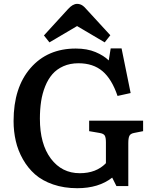

<svg xmlns="http://www.w3.org/2000/svg" viewBox="-20 -967 785 1001"><path d="M237.8 -746.1 209 -782.2 334 -918.9Q358.9 -946.8 381.8 -946.8Q395.5 -946.8 407 -940.2Q418.5 -933.6 434.1 -915L555.2 -783.2L525.9 -746.1L381.8 -831.1ZM382.8 14.2Q313.5 14.2 256.8 -5.4Q200.2 -24.9 162.6 -58.1Q125 -91.3 99.4 -136.7Q73.7 -182.1 62.3 -231.9Q50.8 -281.7 50.8 -335.9Q50.8 -510.7 139.2 -612.3Q227.5 -713.9 375 -713.9Q434.1 -713.9 477.8 -695.6Q521.5 -677.2 546.9 -651.9L557.1 -714.8H613.8L661.1 -481.9L592.8 -466.8Q563 -554.7 514.4 -595.9Q465.8 -637.2 389.2 -637.2Q345.2 -637.2 310.5 -621.8Q275.9 -606.4 253.2 -580.3Q230.5 -554.2 215.6 -517.1Q200.7 -480 194.3 -438.2Q188 -396.5 188 -348.1Q188 -216.3 245.1 -140.1Q302.2 -64 396 -64Q481.9 -64 532.2 -116.2V-225.1Q532.2 -250 526.1 -260.3Q520 -270.5 499 -273.9L444.8 -283.2V-337.9H726.1V-283.2L679.2 -273.9Q660.2 -270.5 654.5 -258.5Q648.9 -246.6 648.9 -221.2V2.9H586.9L564.9 -41Q494.6 14.2 382.8 14.2Z"/></svg>

Font: Literata Book SemiBold
Style: Regular
Weight: 600
Designer: Latin by Veronika Burian and Jose Scaglione. Greek by Irene Vlachou. Cyrillic by Vera Evstafieva
Foundry: TypeTogether
Version: Version 2.003;PS 002.003;hotconv 1.0.88;makeotf.lib2.5.64775